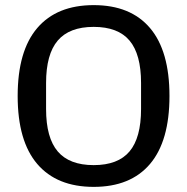

<svg xmlns="http://www.w3.org/2000/svg" viewBox="-20 -720 731 750"><path d="M49 -345Q49 -521 125.5 -610.5Q202 -700 346 -700Q490 -700 566 -610.5Q642 -521 642 -345Q642 -169 566 -79.5Q490 10 346 10Q202 10 125.5 -79.5Q49 -169 49 -345ZM346 -75Q441 -75 486 -128.5Q531 -182 531 -294V-396Q531 -508 486 -561.5Q441 -615 346 -615Q251 -615 205.5 -561.5Q160 -508 160 -396V-294Q160 -182 205.5 -128.5Q251 -75 346 -75Z"/></svg>

Font: Mozilla Headline BETA
Style: Regular
Weight: 400
Designer: Studio DRAMA
Foundry: Studio DRAMA
Version: Version 0.100